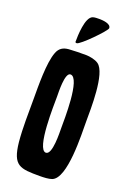

<svg xmlns="http://www.w3.org/2000/svg" viewBox="-141 -770 558 824"><g transform="rotate(20 138.5 -358.5)"><path d="M170 -224C170 -203 174 -101 144 -101C100 -101 107 -309 107 -343C107 -362 103 -453 129 -453C175 -453 170 -258 170 -224ZM154 2C172 2 194 1 208 -4C270 -26 261 -229 261 -287C261 -340 266 -508 220 -539C206 -549 180 -554 163 -554C137 -554 111 -554 85 -552C60 -550 43 -540 34 -516C14 -465 16 -357 16 -300C16 -235 14 -168 20 -104C31 0 63 2 154 2ZM164 -719C156 -719 142 -719 134 -716C103 -705 101 -620 101 -591L104 -588H108C123 -588 217 -684 217 -696C217 -717 178 -719 164 -719Z"/></g></svg>

Font: DisSenso
Style: Regular
Weight: 400
Version: Version 1.150